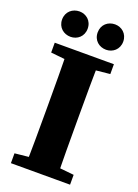

<svg xmlns="http://www.w3.org/2000/svg" viewBox="-159 -917 707 984"><g transform="rotate(20 194.0 -425.5)"><path d="M97.8 -712.8C134.1 -712.8 166.8 -738.7 166.8 -782C166.8 -825.2 134.1 -851.1 97.8 -851.1C60.6 -851.1 27.3 -825.2 27.3 -782C27.3 -738.7 60.6 -712.8 97.8 -712.8ZM291.7 -712.8C327.5 -712.8 360.7 -738.7 360.7 -782C360.7 -825.2 327.5 -851.1 291.7 -851.1C253.9 -851.1 221.3 -825.2 221.3 -782C221.3 -738.7 253.9 -712.8 291.7 -712.8ZM32.7 0H355.3V-53.7L207.3 -68.7H177.9L32.7 -53.7V0ZM106.7 0H280.6C277.6 -103 277.6 -207 277.6 -310.7V-347C277.6 -452 277.6 -556 280.6 -657H106.7C109.7 -554 109.7 -450 109.7 -347V-310C109.7 -205 109.7 -101 106.7 0ZM32.7 -603.3 177.9 -588.3H207.3L355.3 -603.3V-657H32.7V-603.3Z"/></g></svg>

Font: Source Serif Variable
Style: Regular
Weight: 389
Designer: Frank Grießhammer
Foundry: Adobe Systems Incorporated
Version: Version 3.001;hotconv 1.0.111;makeotfexe 2.5.65597